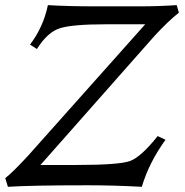

<svg xmlns="http://www.w3.org/2000/svg" viewBox="-35 -718 717 743"><path d="M513.7 4.9Q406.7 -1 304.7 -1Q85.4 -1 -4.4 4.9L-14.6 -28.8Q13.2 -49.8 75.7 -117.7L526.9 -624H373.5Q247.1 -624 198 -609.1Q148.9 -594.2 107.9 -528.3L81.1 -545.4Q132.3 -612.3 150.4 -698.2Q225.1 -693.4 339.8 -693.4H501.5Q578.6 -693.4 648.9 -698.2L657.2 -668.9Q616.2 -636.7 563 -579.1L121.6 -79.6H261.7Q425.8 -79.6 468.3 -95Q510.7 -110.4 575.2 -191.4L605.5 -177.2Q542 -89.4 513.7 4.9Z"/></svg>

Font: Kelvinch
Style: Italic
Weight: 400
Italic angle: -10°
Designer: Paul James Miller
Foundry: High-Logic / Made with FontCreator
Version: Version 3.40;July 22, 2017;FontCreator 11.0.0.2388 64-bit